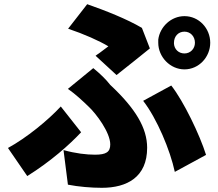

<svg xmlns="http://www.w3.org/2000/svg" viewBox="-20 -828 1040 916"><path d="M695 -597 657 -695C586 -737 482 -778 396 -808L305 -691C380 -666 454 -633 497 -607C487 -599 471 -587 453 -574L444 -568C442 -566 439 -564 436 -562L536 -470C578 -503 667 -574 695 -597ZM983 -624C983 -693 929 -751 860 -751C797 -751 743 -701 735 -639V-626V-624C735 -556 792 -497 860 -497C929 -497 983 -556 983 -624ZM810 -619C810 -621 810 -622 810 -624C810 -654 830 -677 860 -677C889 -677 910 -654 910 -624C910 -596 889 -573 860 -573C832 -573 812 -593 810 -619ZM682 -123C682 -217 627 -310 506 -423C485 -450 458 -476 425 -503L304 -404C340 -379 374 -347 401 -321C439 -286 506 -196 506 -139C506 -103 487 -90 433 -90C393 -90 340 -96 283 -112L304 53C355 63 415 68 466 68C586 68 682 17 682 -123ZM963 -89C933 -185 856 -345 797 -420L663 -347C729 -262 792 -111 814 -8L963 -89ZM367 -197 270 -320C209 -254 106 -170 18 -122L110 12C222 -58 312 -138 367 -197ZM735 -625V-626V-625ZM735 -634V-629V-626Z"/></svg>

Font: Glow Sans SC Normal Heavy
Style: Regular
Weight: 900
Designer: Ryoko NISHIZUKA (kana, bopomofo & ideographs); Paul D. Hunt (Latin, Greek & Cyrillic); Sandoll Communications, Soo-young
Version: Version 0.93